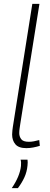

<svg xmlns="http://www.w3.org/2000/svg" viewBox="-20 -760 258 998"><path d="M148 -740H185L86 -120Q84 -106 82 -93Q80 -80 80 -68Q80 -51 90 -37Q100 -23 130 -23Q143 -23 156 -25.5Q169 -28 184 -32L187 -2Q171 3 153 6.5Q135 10 117 10Q77 10 60 -10Q43 -30 43 -61Q43 -72 44.5 -83Q46 -94 47 -102ZM87 70H123Q125 84 123 100Q120 133 107 161.5Q94 190 73 218H41Q83 157 89 103Q91 83 87 70Z"/></svg>

Font: Georama ExtraLight
Style: Italic
Weight: 200
Italic angle: -9°
Designer: Jean-Baptiste Levee
Foundry: Production Type
Version: Version 1.000